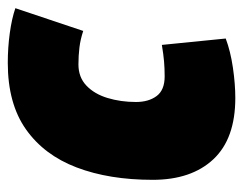

<svg xmlns="http://www.w3.org/2000/svg" viewBox="-84 -516 610 481"><g transform="rotate(-90 220.5 -275.0)"><path d="M216 10Q114 10 62.5 -45Q11 -100 11 -197Q11 -306 42 -387.5Q73 -469 137.5 -514.5Q202 -560 304 -560Q342 -560 378.5 -555Q415 -550 441 -541L384 -371Q363 -378 342.5 -380.5Q322 -383 300 -383Q268 -383 247 -363Q226 -343 216 -310Q206 -277 206 -239Q206 -207 221 -187Q236 -167 270 -167Q290 -167 307.5 -168.5Q325 -170 349 -174L365 -14Q333 -2 292 4Q251 10 216 10Z"/></g></svg>

Font: Georama SemiCondensed Black
Style: Italic
Weight: 900
Width: 4
Italic angle: -9°
Designer: Jean-Baptiste Levee
Foundry: Production Type
Version: Version 1.000